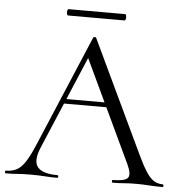

<svg xmlns="http://www.w3.org/2000/svg" viewBox="-56 -801 812 852"><g transform="rotate(5 350.0 -375.0)"><path d="M213.2 -331 228.2 -351.8H434.2L441.2 -331ZM698.6 -12Q702.8 -12 702.8 -6Q702.8 0 698.6 0Q670.2 0 640.1 -2Q610 -4 582.4 -4Q550.8 -4 527.8 -2Q504.8 0 477 0Q473 0 473 -6Q473 -12 477 -12Q530 -12 542.9 -27.3Q555.8 -42.6 535.6 -86L314.2 -555L339.2 -585.8L145 -126.8Q119.6 -66 141.6 -39Q163.6 -12 229.2 -12Q234.2 -12 234.2 -6Q234.2 0 229.2 0Q199.2 0 174.2 -2Q149.2 -4 111.2 -4Q75.4 -4 53.5 -2Q31.6 0 0.8 0Q-3.2 0 -3.2 -6Q-3.2 -12 0.8 -12Q27.8 -12 47.7 -22.3Q67.6 -32.6 85.5 -59.5Q103.4 -86.4 124.4 -136L335 -633.8Q336.8 -636.8 342 -636.9Q347.2 -637 348.2 -633.8L583.8 -137Q607 -87.6 624.9 -60.1Q642.8 -32.6 660.3 -22.3Q677.8 -12 698.6 -12ZM215.2 -721.8Q211.6 -721.8 209.9 -728.9Q208.2 -736 209.9 -743Q211.6 -750 215.2 -750H466.2Q470.8 -750 472.1 -743Q473.4 -736 472.1 -728.9Q470.8 -721.8 466.2 -721.8Z"/></g></svg>

Font: Cormorant Light
Style: Regular
Weight: 300
Designer: Christian Thalmann (Catharsis Fonts)
Foundry: Catharsis Fonts
Version: Version 4.000